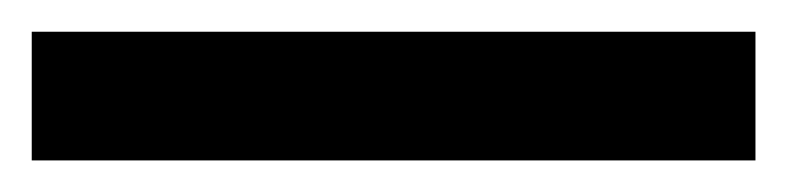

<svg xmlns="http://www.w3.org/2000/svg" viewBox="-20 -20 496 121"><path d="M456.1 0V81.1H0V0Z"/></svg>

Font: Inter
Style: Regular
Weight: 400
Designer: Rasmus Andersson
Foundry: rsms
Version: Version 4.001;git-9221beed3